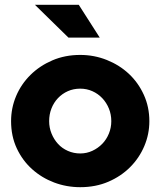

<svg xmlns="http://www.w3.org/2000/svg" viewBox="-20 -767 666 797"><path d="M26 0ZM26 -264Q26 -319 47 -368.5Q68 -418 106.5 -456Q145 -494 197.5 -516.5Q250 -539 313 -539Q371 -539 423.5 -518Q476 -497 515 -460.5Q554 -424 577 -373.5Q600 -323 600 -264Q600 -210 579 -160.5Q558 -111 520 -73Q482 -35 429.5 -12.5Q377 10 313 10Q256 10 204.5 -9.5Q153 -29 113 -65Q73 -101 49.5 -151.5Q26 -202 26 -264ZM313 -130Q340 -130 363.5 -141Q387 -152 404.5 -170Q422 -188 432 -212.5Q442 -237 442 -264Q442 -292 432 -316.5Q422 -341 404.5 -359.5Q387 -378 363.5 -388.5Q340 -399 313 -399Q285 -399 261.5 -388.5Q238 -378 220.5 -359.5Q203 -341 193.5 -316.5Q184 -292 184 -264Q184 -237 194 -212.5Q204 -188 221 -169.5Q238 -151 262 -140.5Q286 -130 313 -130ZM307 -747 394 -611H264L125 -747Z"/></svg>

Font: Rosa Sans Black
Style: Regular
Weight: 900
Designer: Pentagram / MCKL
Foundry: Pentagram / MCKL
Version: Version 1.005;September 16, 2019;FontCreator 11.5.0.2425 64-